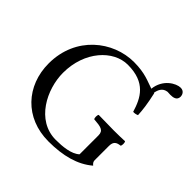

<svg xmlns="http://www.w3.org/2000/svg" viewBox="-189 -916 1099 1099"><g transform="rotate(45 360.5 -366.5)"><path d="M670 -743C634 -743 564 -704 555 -620C510 -634 469 -658 377 -658C210 -658 37 -527 37 -307C37 -127 161 10 352 10C470 10 563 -15 631 -73C620 -82 615 -90 615 -101V-217C615 -252 632 -262 661 -265C667 -271 667 -295 661 -301C637 -300 612 -299 572 -299C539 -299 492 -300 448 -301C442 -295 442 -271 448 -265C503 -261 530 -257 530 -217V-64C496 -32 429 -26 375 -26C217 -26 133 -195 133 -327C133 -502 247 -622 363 -622C508 -622 549 -539 575 -453C586 -452 597 -454 608 -459C606 -501 601 -541 585 -613C584 -613 583 -613 582 -614C586 -641 599 -667 628 -672C630 -673 633 -673 636 -673C641 -673 649 -672 656 -672C679 -672 706 -676 706 -707C706 -719 698 -743 670 -743Z"/></g></svg>

Font: Libertinus Math
Style: Regular
Weight: 400
Designer: Philipp H. Poll, Khaled Hosny
Foundry: Caleb Maclennan
Version: Version 7.050;RELEASE